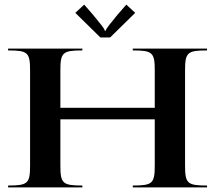

<svg xmlns="http://www.w3.org/2000/svg" viewBox="-20 -810 930 830"><path d="M305.5 -754.5 414 -648H456L564.5 -754.5L526 -790L486.5 -744.5C454.6 -704.8 439 -687.7 437 -677H433C431 -687.7 418.6 -701.1 383.5 -744.5L344 -790ZM15 0H336V-8C250.5 -8 241 -17 241 -95V-294H649V-95C649 -17 639.5 -8 554 -8V0H875V-8C789.5 -8 780 -17 780 -95V-505C780 -583 789.5 -592 875 -592V-600H554V-592C639.5 -592 649 -583 649 -505V-344H241V-505C241 -583 250.5 -592 336 -592V-600H15V-592C100.5 -592 110 -583 110 -505V-95C110 -17 100.5 -8 15 -8Z"/></svg>

Font: Prida01
Style: Black
Weight: 900
Designer: gluk
Foundry: gluk
Version: Version 00.072